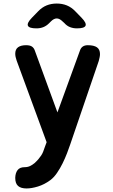

<svg xmlns="http://www.w3.org/2000/svg" viewBox="-20 -805 640 1083"><path d="M233 24 243 -3 74 -463Q70 -474 68 -484Q66 -494 66 -502Q66 -527 82 -538.5Q98 -550 127 -550Q149 -550 160 -542.5Q171 -535 176 -521L304 -171L431 -520Q436 -535 447 -542.5Q458 -550 475 -550Q510 -550 527 -538Q544 -526 544 -500Q544 -492 542 -482Q540 -472 537 -461L376 10Q369 31 358 59.5Q347 88 333 116.5Q319 145 301.5 170.5Q284 196 264 211Q230 236 194 247Q158 258 130 258Q98 258 82 244Q66 230 66 199V197Q67 170 79.5 154Q92 138 119 138Q136 138 149.5 131.5Q163 125 175 115Q188 103 196.5 93Q205 83 212 72.5Q219 62 223.5 50.5Q228 39 233 24ZM186 -645Q144 -645 137.5 -660Q131 -675 160 -705L195 -741Q217 -764 243 -774.5Q269 -785 300 -785Q331 -785 357 -774.5Q383 -764 405 -741L440 -705Q469 -675 462.5 -660Q456 -645 414 -645Q393 -645 375 -652Q357 -659 343 -675L333 -684Q316 -701 300 -701Q284 -701 267 -684L257 -674Q242 -659 224.5 -652Q207 -645 186 -645Z"/></svg>

Font: Maple Mono Normal NL
Style: Bold
Weight: 700
Monospace: yes
Designer: subframe7536
Version: Version 7.000